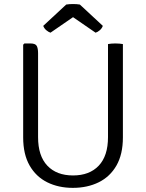

<svg xmlns="http://www.w3.org/2000/svg" viewBox="-20 -896 706 928"><path d="M574 -232Q574 -150.5 543 -96.2Q512 -42 457.2 -15Q402.5 12 332 12Q262.5 12 208.2 -15Q154 -42 123 -96.2Q92 -150.5 92 -232V-680L98 -686H127Q151 -686 157.5 -674.2Q164 -662.5 164 -639V-233Q164 -142.5 208.8 -95.2Q253.5 -48 333 -48Q412.5 -48 457.2 -95.2Q502 -142.5 502 -233V-683Q509 -684.5 518.2 -685.2Q527.5 -686 537 -686Q547.5 -686 557 -685.2Q566.5 -684.5 574 -683ZM366 -874 477 -771Q472.5 -758.5 462.2 -749.8Q452 -741 442 -738L333 -813L224 -738Q214.5 -741 204 -749.8Q193.5 -758.5 189 -771L300 -874Q315 -876.5 333 -876.5Q351 -876.5 366 -874Z"/></svg>

Font: Signika Negative Light
Style: Regular
Weight: 300
Designer: Anna Giedry
Foundry: Anna Giedry
Version: Version 2.001